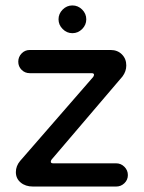

<svg xmlns="http://www.w3.org/2000/svg" viewBox="-20 -682 526 703"><path d="M38.1 -51.8Q38.1 -74.2 53.7 -92.8L321.3 -400.4Q324.2 -405.3 324.2 -408.2Q324.2 -414.1 315.4 -414.1H88.9Q71.3 -414.1 59.1 -426.3Q46.9 -438.5 46.9 -456.1Q46.9 -473.6 59.1 -486.3Q71.3 -499 88.9 -499H384.8Q410.2 -499 426.3 -482.9Q442.4 -466.8 442.4 -442.4Q442.4 -420.9 428.7 -402.3L168.9 -97.7Q166 -93.8 166 -89.8Q166 -84 174.8 -84H405.3Q422.9 -84 435.5 -71.3Q448.2 -58.6 448.2 -41Q448.2 -23.4 435.5 -11.2Q422.9 1 405.3 1H100.6Q73.2 1 55.7 -13.7Q38.1 -28.3 38.1 -51.8ZM194.3 -611.3Q194.3 -631.8 209.5 -647Q224.6 -662.1 245.1 -662.1Q265.6 -662.1 280.8 -647Q295.9 -631.8 295.9 -611.3Q295.9 -590.8 280.8 -575.7Q265.6 -560.5 245.1 -560.5Q224.6 -560.5 209.5 -575.7Q194.3 -590.8 194.3 -611.3Z"/></svg>

Font: jf-openhuninn-2.1
Style: Regular
Weight: 400
Designer: [Kosugi Maru]
Designed by MOTOYA      

[Varela Round]
Joe Prince (Latin component); Avraham Cornfeld (Hebrew component)
Foundry: justfont Co., Ltd.
Version: 2.1